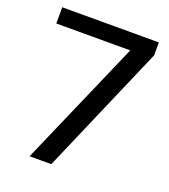

<svg xmlns="http://www.w3.org/2000/svg" viewBox="-130 -794 784 889"><g transform="rotate(20 262.5 -350.0)"><path d="M415 -681 460 -620H24V-700H500V-636L225 0H118Z"/></g></svg>

Font: Pathway Extreme 8pt Thin 12pt Medium
Style: Regular
Weight: 500
Version: Version 1.001;gftools[0.9.26]